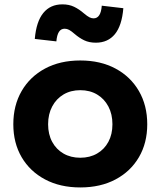

<svg xmlns="http://www.w3.org/2000/svg" viewBox="-20 -836 726 868"><path d="M343 11.4Q251.7 11.4 183.6 -24.9Q115.5 -61.1 77.8 -125.4Q40.2 -189.7 40.2 -274.2Q40.2 -359.4 77.8 -424.4Q115.5 -489.5 183.5 -526Q251.6 -562.6 342.9 -562.6Q434.2 -562.6 502.3 -526Q570.3 -489.5 608 -424.4Q645.7 -359.4 645.7 -274.2Q645.7 -189.7 608.1 -125.4Q570.5 -61.1 502.5 -24.9Q434.4 11.4 343 11.4ZM342.9 -122.9Q386.1 -122.9 418.8 -141.8Q451.5 -160.6 469.9 -194.6Q488.3 -228.6 488.3 -274.3Q488.3 -320 469.9 -354.7Q451.5 -389.5 418.8 -408.9Q386.1 -428.3 342.9 -428.3Q299.8 -428.3 267.1 -408.9Q234.4 -389.5 216 -354.7Q197.5 -320 197.5 -274.3Q197.5 -228.6 216 -194.6Q234.4 -160.6 267.1 -141.8Q299.8 -122.9 342.9 -122.9ZM440.1 -810.3 537.6 -798.9Q531.1 -720.4 499.5 -681.7Q467.8 -643 413.3 -643Q383.2 -643 360.8 -653.7Q338.5 -664.4 317.3 -682.6Q302.5 -695.5 292.6 -700.9Q282.7 -706.2 272.5 -706.2Q255.4 -706.2 246.4 -691.8Q237.3 -677.4 234.8 -648.9L137.3 -660Q144 -738.6 175.8 -777.4Q207.5 -816.3 262.2 -816.3Q292.2 -816.3 315 -805.3Q337.7 -794.4 359.2 -775.7Q374.7 -762.6 384.3 -757.8Q393.9 -753 403 -753Q419.6 -753 428.8 -767.5Q438.1 -781.9 440.1 -810.3Z"/></svg>

Font: Hepta Slab ExtraLight
Style: Regular
Weight: 200
Designer: Michael LaGattuta
Foundry: Michael LaGattuta
Version: Version 1.100